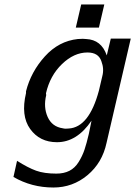

<svg xmlns="http://www.w3.org/2000/svg" viewBox="-20 -652 603 856"><path d="M318 -529 342 -632H445L421 -529ZM96 -237V-245Q118 -332 180 -400.5Q242 -469 327 -478Q353 -480 364 -478Q432 -475 456 -405L474 -480H563L455 -15Q436 74 370 129Q304 184 218 184Q121 184 40 137L56 65Q105 96 141 109Q177 122 231 122Q265 122 289.5 109.5Q314 97 330.5 70.5Q347 44 356.5 16Q366 -12 376 -55L388 -114Q323 -18 234 -18Q157 -18 114.5 -77Q72 -136 96 -237ZM185 -236Q185 -231 186 -228Q173 -174 192.5 -130.5Q212 -87 260 -80Q271 -77 286 -79Q377 -84 421 -248L436 -312Q445 -345 432 -379Q419 -418 370 -418Q310 -418 256.5 -366.5Q203 -315 185 -236Z"/></svg>

Font: Coval
Style: Book Italic
Weight: 350
Foundry: Context Ltd
Version: Version 001.000